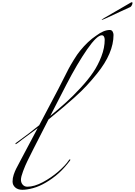

<svg xmlns="http://www.w3.org/2000/svg" viewBox="-20 -1700 1222 1742"><path d="M436 -648Q518 -716 579.5 -771.5Q641 -827 710.5 -902Q780 -977 825 -1043.5Q870 -1110 900 -1188.5Q930 -1267 930 -1340Q930 -1357 923 -1368.5Q916 -1380 904 -1380Q859 -1380 770 -1251.5Q681 -1123 582 -932ZM322 -538Q221 -465 184 -436Q128 -392 124 -392Q120 -392 120 -396Q120 -400 126 -404Q248 -492 336 -564L510 -894Q521 -915 554.5 -981.5Q588 -1048 602 -1075Q616 -1102 649 -1156Q682 -1210 708 -1241Q778 -1327 852 -1376Q921 -1428 976 -1428Q994 -1428 1002 -1413Q1010 -1398 1010 -1384Q1010 -1218 861 -1033Q811 -971 766 -923Q722 -875 654 -814Q570 -738 420 -616L284 -350Q248 -278 228.5 -238.5Q209 -199 189.5 -147Q170 -95 170 -69Q170 -43 186 -24.5Q202 -6 228 -6Q291 -6 368 -47Q445 -88 510 -144.5Q575 -201 606 -248Q610 -254 614 -254Q618 -254 618 -251Q618 -248 616 -244Q562 -172 508.5 -125Q455 -78 395 -43Q335 -8 279.5 7Q224 22 183 22Q142 22 118 0.5Q94 -21 94 -53Q94 -85 104.5 -115.5Q115 -146 125.5 -167Q136 -188 168 -248ZM924 -1536 1162 -1674Q1171 -1680 1178 -1680Q1182 -1680 1182 -1672Q1182 -1664 1175.5 -1651.5Q1169 -1639 1162 -1636Q1130 -1622 1066 -1592Q914 -1520 908 -1520Q902 -1520 902 -1521.5Q902 -1523 924 -1536Z"/></svg>

Font: Miama
Style: Regular
Weight: 400
Italic angle: 16.5°
Designer: Linus Romer
Foundry: Linus Romer
Version: 0.32